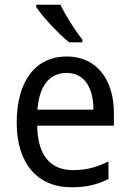

<svg xmlns="http://www.w3.org/2000/svg" viewBox="-20 -786 550 816"><path d="M237 -766H134V-756C159 -717 230 -641 274 -606H330V-618C300 -655 258 -721 237 -766ZM264 -546C132 -546 51 -443 51 -264C51 -94 137 10 284 10C347 10 392 -1 441 -25V-100C391 -75 347 -63 290 -63C193 -63 140 -127 138 -252H464V-306C464 -447 391 -546 264 -546ZM263 -476C342 -476 377 -409 377 -320H139C147 -421 190 -476 263 -476Z"/></svg>

Font: Noto Sans Myanmar UI SemiCondensed
Style: Regular
Weight: 400
Width: 4
Designer: Monotype Design Team
Foundry: Monotype Imaging Inc.
Version: Version 2.103